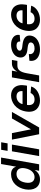

<svg xmlns="http://www.w3.org/2000/svg" viewBox="1368 -2108 756 3531"><g transform="rotate(-90 1745.5 -342.0)"><path d="M214 16C287 16 347 -20 386 -83L371 0H490L614 -700H495L446 -422C429 -483 381 -516 308 -516C154 -516 56 -401 29 -254C4 -107 60 16 214 16ZM154 -254C176 -377 247 -416 313 -416C380 -416 437 -374 417 -261C394 -133 321 -84 255 -84C186 -84 132 -131 154 -254Z M641 0H765L853 -500H729ZM737 -580H875L895 -698H757Z M1043 0H1167L1453 -500H1333L1133 -150L1063 -500H944Z M1662 16C1782 16 1893 -47 1921 -147L1801 -157C1790 -130 1760 -84 1680 -84C1600 -84 1568 -140 1582 -223H1935L1940 -247C1972 -434 1876 -516 1756 -516C1636 -516 1495 -434 1462 -247C1429 -60 1542 16 1662 16ZM1597 -305C1606 -358 1659 -416 1739 -416C1819 -416 1843 -358 1835 -305Z M2000 0H2124L2164 -225C2186 -346 2225 -400 2307 -400H2392L2409 -500H2343C2285 -500 2230 -469 2194 -399L2212 -500H2088Z M2603 16C2723 16 2836 -39 2856 -149C2875 -259 2782 -293 2701 -304L2642 -311C2597 -318 2575 -334 2580 -364C2586 -397 2625 -416 2671 -416C2721 -416 2755 -394 2747 -347L2869 -357C2887 -460 2799 -516 2689 -516C2579 -516 2473 -464 2456 -367C2440 -277 2502 -228 2579 -218L2643 -210C2688 -204 2739 -192 2730 -145C2723 -105 2678 -84 2621 -84C2564 -84 2504 -112 2518 -189L2395 -179C2372 -42 2483 16 2603 16Z M3148 16C3268 16 3379 -47 3407 -147L3287 -157C3276 -130 3246 -84 3166 -84C3086 -84 3054 -140 3068 -223H3421L3426 -247C3458 -434 3362 -516 3242 -516C3122 -516 2981 -434 2948 -247C2915 -60 3028 16 3148 16ZM3083 -305C3092 -358 3145 -416 3225 -416C3305 -416 3329 -358 3321 -305Z"/></g></svg>

Font: Uncut Sans Semibold
Style: Italic
Weight: 600
Italic angle: -10°
Designer: Kasper Nordkvist
Foundry: Uncut Type
Version: Version 1.111;FEAKit 1.0